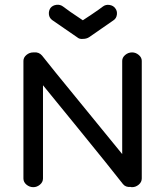

<svg xmlns="http://www.w3.org/2000/svg" viewBox="-20 -763 684 795"><path d="M118 12Q102 12 89.5 1.5Q77 -9 77 -24V-511Q77 -525 89.5 -535.5Q102 -546 118 -546H121Q141 -548 154 -533Q189 -488 312.5 -337.5Q436 -187 486 -125V-511Q486 -525 498.5 -535.5Q511 -546 527 -546Q542 -546 554.5 -535.5Q567 -525 567 -511V-24Q567 -9 554.5 1.5Q542 12 527 12Q523 12 521 11Q500 13 489 -1Q436 -69 304 -231Q172 -393 158 -410V-24Q158 -9 145.5 1.5Q133 12 118 12ZM299 -609Q281 -622 246 -645.5Q211 -669 196 -680Q184 -689 182.5 -703.5Q181 -718 189 -730Q198 -741 213.5 -743Q229 -745 241 -736Q261 -720 323 -679Q328 -682 360 -703.5Q392 -725 406 -736Q418 -745 433.5 -742.5Q449 -740 457 -729Q466 -718 464 -702.5Q462 -687 450 -679L349 -609Q338 -602 324 -602Q309 -600 299 -609Z"/></svg>

Font: Hoogli Semibold
Style: Regular
Weight: 600
Designer: Anand Singh Naorem
Foundry: Brand New Type
Version: Version 1.00 b007